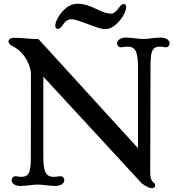

<svg xmlns="http://www.w3.org/2000/svg" viewBox="-20 -967 909 1006"><path d="M41 -22.9C41 -11.2 51.3 7.3 87.4 7.3C126 7.3 148.4 0 176.3 0C207 0 237.3 7.3 269.5 7.3C305.7 7.3 316.9 -11.2 316.9 -22.9C316.9 -32.2 310.1 -43.5 297.9 -43.5C283.2 -43.5 279.8 -40.5 261.7 -40.5C215.8 -40.5 207 -73.2 207 -153.8V-565.4L723.6 -5.4C753.4 15.6 767.6 19 776.9 19C784.2 19 793 14.2 793 7.3C793 2 793.5 -3.9 786.1 -9.3C772.5 -19.5 767.1 -33.2 767.1 -69.3L768.6 -608.4C768.6 -690.4 772.5 -722.7 818.4 -722.7C835 -722.7 838.4 -719.2 850.6 -719.2C861.8 -719.2 868.7 -730.5 868.7 -739.7C868.7 -751 858.4 -770 822.8 -770C782.2 -770 761.7 -762.7 733.4 -762.7C702.1 -762.7 672.4 -770 640.1 -770C605 -770 593.3 -751 593.3 -739.7C593.3 -730.5 600.6 -719.2 612.3 -719.2C627.4 -719.2 630.9 -722.7 647.9 -722.7C693.8 -722.7 703.1 -689.9 703.1 -608.4V-190.4L181.6 -762.2C132.3 -762.2 105.5 -769 53.2 -769C31.7 -769 24.4 -756.8 24.4 -750.5C24.4 -742.2 32.2 -731.4 42.5 -726.6C118.2 -691.9 142.1 -609.4 142.1 -580.6L141.6 -153.8C141.6 -73.2 137.7 -40.5 91.3 -40.5C75.2 -40.5 71.3 -43.5 60.1 -43.5C47.9 -43.5 41 -32.2 41 -22.9ZM283.2 -815.4C288.6 -815.4 297.9 -819.8 308.6 -835.9C321.8 -856 335 -866.2 355.5 -866.2C389.2 -866.2 493.2 -814.5 527.8 -814.5C552.7 -814.5 571.8 -821.8 600.1 -851.1C622.6 -874.5 641.1 -908.2 641.1 -929.7C641.1 -941.9 633.8 -946.3 627.4 -946.3C621.6 -946.3 613.3 -941.4 602.5 -925.8C587.4 -903.8 572.3 -895.5 565.9 -895.5C542.5 -895.5 521 -901.9 482.9 -920.9C442.9 -940.4 413.1 -947.3 390.1 -947.3C360.8 -947.3 336.4 -938 311 -911.1C288.1 -886.7 269.5 -854 269.5 -832C269.5 -819.8 276.9 -815.4 283.2 -815.4Z"/></svg>

Font: Stoke
Style: Regular
Weight: 400
Designer: Nicole Fally
Foundry: Nicole Fally
Version: Version 1.002